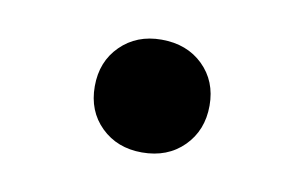

<svg xmlns="http://www.w3.org/2000/svg" viewBox="-34 -435 401 253"><g transform="rotate(10 166.5 -308.5)"><path d="M166 -232.9Q132.8 -232.9 111.3 -253.9Q89.8 -274.9 89.8 -308.1Q89.8 -341.3 111.3 -362.5Q132.8 -383.8 166 -383.8Q200.2 -383.8 221.7 -362.8Q243.2 -341.8 243.2 -309.1Q243.2 -275.9 221.7 -254.4Q200.2 -232.9 166 -232.9Z"/></g></svg>

Font: Literata
Style: Regular
Weight: 400
Designer: Latin by Veronika Burian and Jose Scaglione. Greek by Irene Vlachou. Cyrillic by Vera Evstafieva.
Foundry: TypeTogether
Version: Version 3.002